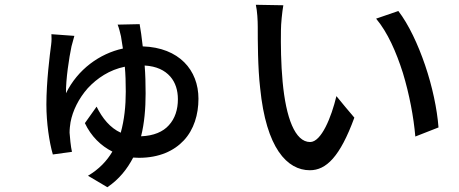

<svg xmlns="http://www.w3.org/2000/svg" viewBox="-20 -713 1920 803"><path d="M347 -344C386 -386 438 -421 502 -434C505 -403 506 -368 506 -330C506 -270 500 -212 485 -158C441 -178 408 -218 384 -267L335 -198C361 -143 402 -103 450 -79C427 -40 394 -5 348 22L429 70C478 37 512 -6 537 -54L561 -53C646 -53 708 -82 749 -126C791 -171 810 -234 810 -300C810 -420 729 -514 577 -519C573 -557 568 -589 564 -612L472 -610C478 -595 482 -578 486 -561L494 -510C397 -489 305 -423 256 -323C255 -381 269 -472 279 -519C282 -530 287 -549 291 -563L195 -570C196 -559 196 -542 194 -527C188 -482 174 -371 174 -276C174 -200 186 -118 201 -67L281 -78C276 -98 272 -142 271 -158C271 -174 273 -189 275 -202C284 -250 309 -301 347 -344ZM692 -393C714 -368 724 -335 724 -298C724 -255 712 -217 686 -189C662 -162 623 -145 570 -143C584 -198 589 -260 589 -322C589 -362 588 -402 585 -439C635 -436 669 -419 692 -393Z M1424 -266 1387 -311C1366 -223 1324 -119 1277 -119C1214 -119 1176 -220 1162 -371C1155 -446 1154 -527 1155 -587C1155 -613 1160 -663 1165 -691L1107 -692L1050 -693C1056 -667 1058 -626 1058 -602C1058 -545 1058 -430 1068 -345C1093 -93 1181 -1 1276 -1C1344 -1 1402 -57 1462 -221ZM1758 -440C1728 -528 1689 -611 1646 -667L1553 -635C1601 -578 1637 -496 1665 -408C1692 -319 1710 -224 1717 -142L1814 -180C1808 -258 1788 -352 1758 -440Z"/></svg>

Font: GenSekiGothic2 TW M
Style: Regular
Weight: 500
Version: Version 2.100;PS 2.1;hotconv 16.6.51;makeotf.lib2.5.65220 DE